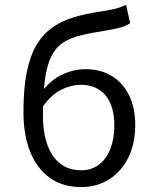

<svg xmlns="http://www.w3.org/2000/svg" viewBox="-20 -750 640 782"><path d="M311.1 12Q236.4 12 183.7 -25.1Q131 -62.2 103.2 -131Q75.5 -199.7 75.5 -294.5Q75.5 -391.3 89.5 -458.6Q103.6 -526 130.3 -569.6Q157.1 -613.2 195.1 -639.3Q233.2 -665.5 281.4 -679.9Q329.5 -694.3 386.4 -702.5Q415.5 -707.2 433.1 -710.7Q450.7 -714.3 464.4 -718.6Q478.1 -723 493.5 -730L510.3 -655.3Q490 -642.5 463.3 -635.8Q436.6 -629.2 403.5 -624.2Q348.6 -615.9 307.1 -605.6Q265.7 -595.3 236.6 -576.1Q207.6 -556.9 189.6 -521.4Q171.5 -485.9 163.2 -427Q154.8 -368.2 154.8 -279.1Q154.8 -211.9 172.3 -162Q189.7 -112.1 224.4 -84.3Q259 -56.5 310.3 -56.5Q352.9 -56.5 383.2 -79.6Q413.5 -102.8 429.7 -144.3Q445.8 -185.8 445.8 -240.7Q445.8 -291 430.1 -327.9Q414.3 -364.8 383.8 -384.6Q353.3 -404.5 308.7 -404.5Q271.5 -404.5 231.5 -385.7Q191.4 -367 153.5 -315L150.6 -376.7Q184.3 -422.5 231.6 -445.3Q278.8 -468.2 329.5 -468.2Q388.9 -468.2 434.3 -441Q479.7 -413.8 505.3 -362.8Q530.8 -311.8 530.8 -240.7Q530.8 -163.5 502 -106.8Q473.3 -50.1 423.7 -19.1Q374.1 12 311.1 12Z"/></svg>

Font: Source Code Pro ExtraLight
Style: Regular
Weight: 200
Monospace: yes
Designer: Paul D. Hunt, Teo Tuominen
Foundry: Adobe
Version: Version 1.026;hotconv 1.1.0;makeotfexe 2.6.0